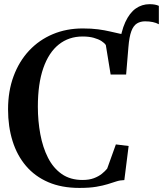

<svg xmlns="http://www.w3.org/2000/svg" viewBox="-20 -888 780 918"><path d="M583 -531 559 -572 550 -666Q558.5 -737.5 579 -782Q599.5 -826.5 629 -847.2Q658.5 -868 695 -868Q709 -868 720 -866Q731 -864 739.5 -860V-772Q727 -779 710.5 -782.5Q694 -786 673.5 -786Q651.5 -786 634.8 -775.8Q618 -765.5 608 -739Q598 -712.5 594 -663ZM359.5 10.5Q274.5 10.5 210.8 -17Q147 -44.5 104.2 -94.8Q61.5 -145 40 -213.8Q18.5 -282.5 18.5 -365Q18.5 -452.5 45 -523.8Q71.5 -595 119.2 -646Q167 -697 232.2 -724.5Q297.5 -752 375.5 -752Q417.5 -752 449.2 -747.8Q481 -743.5 506.2 -737.5Q531.5 -731.5 553.5 -726.8Q575.5 -722 597.5 -721.5L583 -531.5H509L486 -672.5Q479.5 -682.5 465 -691.8Q450.5 -701 428.2 -707.2Q406 -713.5 375 -713.5Q309 -713.5 261 -675.2Q213 -637 187 -562.2Q161 -487.5 161 -378Q161 -309.5 172.8 -246.2Q184.5 -183 209.5 -133.8Q234.5 -84.5 275.2 -56Q316 -27.5 374.5 -27.5Q406 -27.5 428.8 -36Q451.5 -44.5 467.2 -57.2Q483 -70 492.5 -82L534 -197.5L595 -190L574.5 -27Q554 -26.5 535.8 -20.5Q517.5 -14.5 495 -7.5Q472.5 -0.5 440.2 5Q408 10.5 359.5 10.5Z"/></svg>

Font: Merriweather 96pt SemiBold
Style: Regular
Weight: 600
Version: Version 2.100